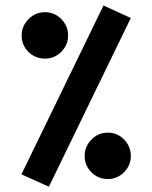

<svg xmlns="http://www.w3.org/2000/svg" viewBox="-20 -683 564 713"><path d="M364.3 -662.6 465.8 -616.2 161.6 10.3 59.6 -35.6ZM60.5 -551.3Q60.5 -586.4 85.9 -612.1Q111.3 -637.7 147 -637.7Q182.6 -637.7 207.8 -612.1Q232.9 -586.4 232.9 -551.3Q232.9 -515.6 207.5 -490.5Q182.1 -465.3 147 -465.3Q111.3 -465.3 85.9 -490Q60.5 -514.6 60.5 -551.3ZM294.4 -104Q294.4 -139.2 319.6 -164.8Q344.7 -190.4 380.4 -190.4Q416 -190.4 440.9 -164.8Q465.8 -139.2 465.8 -104Q465.8 -68.8 440.7 -43.5Q415.5 -18.1 380.4 -18.1Q344.7 -18.1 319.6 -43Q294.4 -67.9 294.4 -104Z"/></svg>

Font: Vazirmatn RD UI FD
Style: Bold
Weight: 700
Designer: Saber Rastikerdar
Foundry: Saber Rastikerdar
Version: Version 33.003